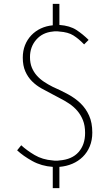

<svg xmlns="http://www.w3.org/2000/svg" viewBox="-20 -845 561 986"><path d="M89 -99Q117 -73 157.5 -49Q198 -25 251 -21Q256 -20 259.5 -20Q263 -20 268 -20Q273 -20 276.5 -20Q280 -20 285 -21Q350 -26 383.5 -64Q417 -102 417 -162Q417 -200 406 -227.5Q395 -255 377 -276Q359 -297 335 -313Q311 -329 285 -342Q277 -347 268 -351Q259 -355 251 -360Q222 -375 194 -390.5Q166 -406 144.5 -427.5Q123 -449 110 -478.5Q97 -508 97 -549Q97 -584 108.5 -613Q120 -642 141 -664Q162 -686 190 -699Q218 -712 251 -715V-825H285V-717Q339 -713 372.5 -691Q406 -669 435 -640L412 -617Q384 -646 357 -663Q330 -680 285 -683Q280 -684 276 -684Q272 -684 267 -684Q263 -684 259 -684Q255 -684 251 -683Q198 -678 166 -641Q134 -604 134 -552Q134 -521 143.5 -498Q153 -475 169 -457Q185 -439 206 -425Q227 -411 251 -399Q292 -381 329 -361Q366 -341 393.5 -314.5Q421 -288 437.5 -251.5Q454 -215 454 -164Q454 -125 441 -93.5Q428 -62 405 -39.5Q382 -17 351.5 -4Q321 9 285 12V121H251V12Q193 8 146 -18Q99 -44 68 -73Z"/></svg>

Font: Kinto Sans Thin
Style: Regular
Weight: 100
Designer: Authors: Ryoko NISHIZUKA  (kana & ideographs); Paul D. Hunt (Latin, Greek & Cyrillic); Wenlong ZHANG  (bopomofo); Sandol
Foundry: Adobe Systems Incorporated, ookami Inc.
Version: Version 0.001